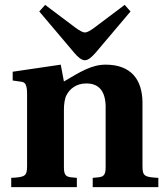

<svg xmlns="http://www.w3.org/2000/svg" viewBox="-20 -767 678 787"><path d="M141 -720 284 -551C299 -533 314 -520 328 -520C342 -520 357 -534 372 -551L515 -720L491 -747L366 -653C352 -643 339 -634 328 -634C318 -634 304 -643 290 -653L165 -747ZM26 0H295V-38L274 -40C253 -42 242 -47 242 -80V-317C242 -339 245 -362 252 -376C265 -402 292 -425 334 -425C385 -425 411 -394 413 -334V-80C413 -47 402 -42 381 -40L360 -38V0H629V-38C572 -41 564 -45 564 -87V-348C563 -442 516 -502 413 -502C355 -502 308 -472 242 -433L229 -502L32 -473V-437L67 -432C83 -430 91 -421 91 -381V-87C91 -45 83 -41 26 -38Z"/></svg>

Font: Heuristica
Style: Bold
Weight: 700
Version: Version 1.0.1